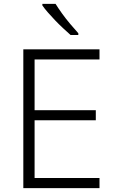

<svg xmlns="http://www.w3.org/2000/svg" viewBox="-20 -968 593 988"><path d="M492 0H100V-714H492V-662H158V-401H473V-349H158V-52H492ZM266 -948Q279 -927 299 -899Q319 -871 342 -844Q365 -817 383 -797V-788H343Q325 -804 304 -823.5Q283 -843 263 -864Q243 -885 226 -904.5Q209 -924 198 -940V-948Z"/></svg>

Font: Noto Sans Armenian Light
Style: Regular
Weight: 300
Designer: Monotype Design Team
Foundry: Monotype Imaging Inc.
Version: Version 2.007